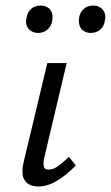

<svg xmlns="http://www.w3.org/2000/svg" viewBox="-20 -669 401 694"><path d="M119 5Q104 5 91.5 0.5Q79 -4 71 -15Q63 -26 62 -36Q61 -46 61 -50Q61 -64 65 -81L151 -441H221L140 -99Q137 -87 137 -78Q137 -72 139.5 -64Q142 -56 157 -56Q172 -56 189 -68Q206 -80 229 -102L254 -71Q218 -34 184.5 -14.5Q151 5 119 5ZM118 -550Q106 -550 97 -554.5Q88 -559 82.5 -566Q77 -573 75.5 -580Q74 -587 74 -591Q74 -598 76 -605Q79 -625 92.5 -637Q106 -649 127 -649Q138 -649 147 -645Q156 -641 161.5 -634Q167 -627 168.5 -619.5Q170 -612 170 -607Q170 -601 169 -595Q166 -575 152 -562.5Q138 -550 118 -550ZM308 -550Q296 -550 287 -554.5Q278 -559 273 -566Q268 -573 266.5 -581Q265 -589 265 -594Q265 -600 266 -605Q269 -625 283 -637Q297 -649 317 -649Q328 -649 337 -645Q346 -641 351.5 -634Q357 -627 359 -619.5Q361 -612 361 -607Q361 -602 359 -595Q357 -575 343 -562.5Q329 -550 308 -550Z"/></svg>

Font: Isabella Sans
Style: Italic
Weight: 400
Italic angle: -12°
Designer: Christian Thalmann (Catharsis Fonts), Cristiano Sobral
Foundry: The Isabella Sans Project Authors
Version: Version 2.026; ttfautohint (v1.8.4.7-5d5b-dirty)